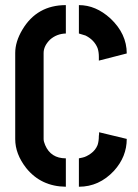

<svg xmlns="http://www.w3.org/2000/svg" viewBox="-20 -708 528 733"><path d="M38.1 -176.8Q38.1 -120.1 80.1 -66.4Q136.7 3.9 231.4 4.9V-103.5Q173.8 -103.5 152.3 -154.3Q146.5 -168 146.5 -176.8V-505.9Q146.5 -532.2 170.9 -556.6Q196.3 -579.1 231.4 -580.1V-688.5Q121.1 -688.5 65.4 -594.7Q38.1 -548.8 38.1 -505.9ZM281.2 4.9Q358.4 4.9 415 -55.7Q463.9 -109.4 463.9 -177.7L358.4 -203.1Q358.4 -192.4 357.4 -189.5Q357.4 -168.9 352.5 -154.3Q344.7 -134.8 327.1 -122.1Q309.6 -109.4 294.9 -106.4L281.2 -103.5ZM281.2 -580.1Q281.2 -580.1 306.6 -572.3Q339.8 -555.7 352.5 -524.4Q357.4 -509.8 357.4 -491.2V-476.6L463.9 -503.9Q463.9 -579.1 401.4 -637.7Q345.7 -688.5 281.2 -688.5Z"/></svg>

Font: Post No Bills Jaffna
Style: Bold
Weight: 700
Designer: Kosala Senevirathne, Siva Puranthara, Lasantha Premarathna, Tharique Azeez
Foundry: Mooniak
Version: Version 1.220 ; ttfautohint (v1.6)